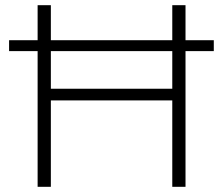

<svg xmlns="http://www.w3.org/2000/svg" viewBox="-20 -720 860 740"><path d="M695 -565V-700H644V-565H176V-700H125V-565H15V-523H125V0H176V-333H644V0H695V-523H804V-565ZM644 -523V-378H176V-523Z"/></svg>

Font: Montserrat Light
Style: Regular
Weight: 300
Designer: Julieta Ulanovsky
Foundry: Julieta Ulanovsky
Version: Version 7.200